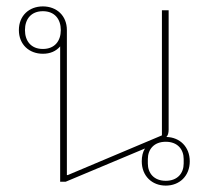

<svg xmlns="http://www.w3.org/2000/svg" viewBox="-20 -568 683 600"><path d="M498 12C541 12 573 -18 573 -64C573 -109 542 -139 500 -140C505 -145 507 -153 507 -163V-536H486V-145L192 -21H189V-474C189 -519 157 -548 114 -548C71 -548 39 -519 39 -474C39 -429 71 -400 114 -400C137 -400 155 -408 168 -423V0H185L433 -104C426 -93 423 -79 423 -64C423 -18 455 12 498 12ZM498 -3C461 -3 442 -27 442 -57V-71C442 -101 461 -125 498 -125C535 -125 554 -101 554 -71V-57C554 -27 535 -3 498 -3ZM114 -415C77 -415 58 -440 58 -474C58 -508 77 -533 114 -533C151 -533 170 -508 170 -474C170 -440 151 -415 114 -415Z"/></svg>

Font: IBM Plex Thai Looped Thin
Style: Regular
Weight: 100
Designer: Mike Abbink, Paul van der Laan, Pieter van Rosmalen, Ben Mitchell, Mark Frömberg
Foundry: Bold Monday
Version: Version 1.0